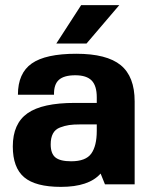

<svg xmlns="http://www.w3.org/2000/svg" viewBox="-20 -720 596 750"><path d="M373 -42Q327 10 218 10Q119 10 74.5 -27.5Q30 -65 30 -148Q30 -237 87.5 -277.5Q145 -318 272 -318H358V-340Q358 -385 338 -405.5Q318 -426 274 -426Q230 -426 210 -408Q190 -390 191 -350H50Q50 -434 104 -472Q158 -510 278 -510Q397 -510 451.5 -465.5Q506 -421 506 -324V0H390ZM358 -234H293Q267 -234 250 -231.5Q233 -229 214.5 -222Q196 -215 187 -198.5Q178 -182 178 -156Q178 -120 196.5 -105Q215 -90 258 -90Q315 -90 336.5 -120Q358 -150 358 -209ZM297 -700H446L318 -550H200Z"/></svg>

Font: Fivo Sans
Style: Regular
Weight: 700
Designer: Alexander Slobzheninov
Foundry: Alexander Slobzheninov
Version: 1.0